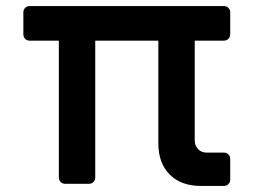

<svg xmlns="http://www.w3.org/2000/svg" viewBox="-20 -606 838 633"><path d="M502 -134V-472H294V-21Q294 -12 288 -6Q282 0 273 0H195Q186 0 180 -6Q174 -12 174 -21V-472H78Q69 -472 63 -478Q57 -484 57 -493V-565Q57 -574 63 -580Q69 -586 78 -586H718Q727 -586 733 -580Q739 -574 739 -565V-493Q739 -484 733 -478Q727 -472 718 -472H622V-143Q622 -126 633 -114.5Q644 -103 660 -103H718Q727 -103 733 -97Q739 -91 739 -82V-14Q739 -5 733 1Q727 7 718 7H642Q577 7 539.5 -30.5Q502 -68 502 -134Z"/></svg>

Font: Miriam Libre
Style: Bold
Weight: 700
Designer: Michal Sahar
Foundry: Hagilda
Version: Version 1.001